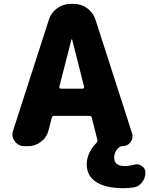

<svg xmlns="http://www.w3.org/2000/svg" viewBox="-20 -775 770 991"><path d="M286.1 -327.1Q286.1 -323.2 288.1 -320.3Q290 -317.4 293.9 -317.4H406.2Q410.2 -317.4 412.6 -320.3Q415 -323.2 414.1 -327.1L352.5 -570.3Q352.5 -572.3 350.6 -572.3Q348.6 -572.3 348.6 -570.3ZM616.2 196.3Q525.4 196.3 476.6 164.6Q427.7 132.8 427.7 73.2Q427.7 14.6 477.5 -37.1Q484.4 -43.9 482.4 -53.7L454.1 -167Q452.1 -176.8 442.4 -176.8H258.8Q249 -176.8 247.1 -167L230.5 -102.5Q221.7 -66.4 191.9 -43.5Q162.1 -20.5 125 -20.5H106.4Q75.2 -20.5 56.6 -45.9Q43.9 -62.5 43.9 -81.1Q43.9 -90.8 47.9 -101.6L232.4 -673.8Q244.1 -710 274.9 -732.4Q305.7 -754.9 343.8 -754.9H361.3Q399.4 -754.9 430.2 -732.4Q460.9 -710 472.7 -673.8L661.1 -88.9Q664.1 -80.1 664.1 -72.3Q664.1 -55.7 654.3 -42Q638.7 -20.5 611.3 -20.5Q602.5 -20.5 596.7 -15.6Q569.3 5.9 569.3 38.1Q569.3 82 623 82Q646.5 82 671.9 75.2Q679.7 73.2 685.5 73.2Q700.2 73.2 711.9 82Q730.5 93.8 730.5 115.2Q730.5 143.6 713.4 166Q696.3 188.5 669.4 192.4Q642.6 196.3 616.2 196.3Z"/></svg>

Font: Gen Jyuu GothicX Heavy
Style: Bold
Weight: 900
Designer: [Source Han Sans]
Ryoko NISHIZUKA  (kana & ideographs); Paul D. Hunt (Latin, Greek & Cyrillic); Wenlong ZHANG  (bopomofo
Version: Version 1.002.20150607